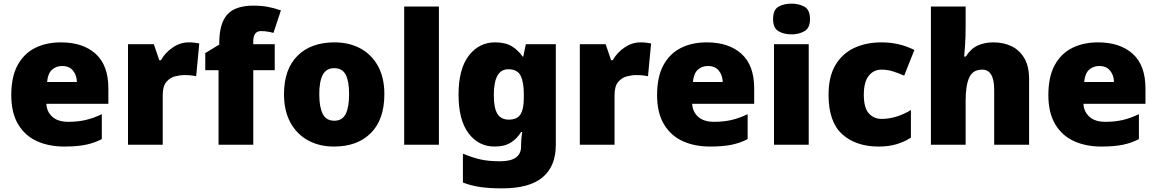

<svg xmlns="http://www.w3.org/2000/svg" viewBox="-20 -796 6362 1056"><path d="M315 -563Q436 -563 506 -500Q576 -437 576 -310V-225H235Q237 -182 267.5 -154Q298 -126 356 -126Q408 -126 451 -136Q494 -146 540 -168V-31Q500 -10 452.5 0Q405 10 333 10Q249 10 183.5 -19.5Q118 -49 80 -112Q42 -175 42 -273Q42 -373 76.5 -437Q111 -501 172.5 -532Q234 -563 315 -563ZM322 -433Q288 -433 265.5 -412Q243 -391 239 -345H403Q402 -382 381.5 -407.5Q361 -433 322 -433Z M1018 -563Q1034 -563 1051 -561Q1068 -559 1076 -557L1059 -377Q1049 -379 1034.5 -381Q1020 -383 994 -383Q970 -383 942.5 -376Q915 -369 895 -345.5Q875 -322 875 -272V0H684V-553H826L856 -465H865Q888 -506 929.5 -534.5Q971 -563 1018 -563Z M1491 -410H1373V0H1182V-410H1109V-504L1186 -551V-560Q1186 -667 1230 -716Q1274 -765 1374 -765Q1417 -765 1452 -758.5Q1487 -752 1525 -739L1484 -615Q1470 -619 1452.5 -622Q1435 -625 1415 -625Q1373 -625 1373 -568V-553H1491Z M2094 -278Q2094 -139 2020 -64.5Q1946 10 1817 10Q1737 10 1675 -23.5Q1613 -57 1577.5 -121.5Q1542 -186 1542 -278Q1542 -415 1616 -489Q1690 -563 1820 -563Q1900 -563 1961.5 -530Q2023 -497 2058.5 -433.5Q2094 -370 2094 -278ZM1736 -278Q1736 -207 1755 -169.5Q1774 -132 1819 -132Q1863 -132 1881.5 -169.5Q1900 -207 1900 -278Q1900 -349 1881.5 -385Q1863 -421 1818 -421Q1775 -421 1755.5 -385Q1736 -349 1736 -278Z M2394 0H2203V-760H2394Z M2703 -563Q2761 -563 2796.5 -540.5Q2832 -518 2854 -485H2858L2872 -553H3037V1Q3037 118 2964.5 179Q2892 240 2742 240Q2675 240 2624 233Q2573 226 2526 208V49Q2576 70 2621 80.5Q2666 91 2731 91Q2846 91 2846 9V-1Q2846 -30 2852 -70H2846Q2827 -37 2792 -13.5Q2757 10 2700 10Q2612 10 2557 -63Q2502 -136 2502 -276Q2502 -416 2558 -489.5Q2614 -563 2703 -563ZM2775 -415Q2696 -415 2696 -273Q2696 -201 2716 -169.5Q2736 -138 2778 -138Q2825 -138 2843 -167.5Q2861 -197 2861 -256V-279Q2861 -344 2843.5 -379.5Q2826 -415 2775 -415Z M3503 -563Q3519 -563 3536 -561Q3553 -559 3561 -557L3544 -377Q3534 -379 3519.5 -381Q3505 -383 3479 -383Q3455 -383 3427.5 -376Q3400 -369 3380 -345.5Q3360 -322 3360 -272V0H3169V-553H3311L3341 -465H3350Q3373 -506 3414.5 -534.5Q3456 -563 3503 -563Z M3867 -563Q3988 -563 4058 -500Q4128 -437 4128 -310V-225H3787Q3789 -182 3819.5 -154Q3850 -126 3908 -126Q3960 -126 4003 -136Q4046 -146 4092 -168V-31Q4052 -10 4004.5 0Q3957 10 3885 10Q3801 10 3735.5 -19.5Q3670 -49 3632 -112Q3594 -175 3594 -273Q3594 -373 3628.5 -437Q3663 -501 3724.5 -532Q3786 -563 3867 -563ZM3874 -433Q3840 -433 3817.5 -412Q3795 -391 3791 -345H3955Q3954 -382 3933.5 -407.5Q3913 -433 3874 -433Z M4333 -776Q4374 -776 4404.5 -759Q4435 -742 4435 -691Q4435 -642 4404.5 -624.5Q4374 -607 4333 -607Q4291 -607 4261.5 -624.5Q4232 -642 4232 -691Q4232 -742 4261.5 -759Q4291 -776 4333 -776ZM4428 -553V0H4237V-553Z M4813 10Q4687 10 4612 -58Q4537 -126 4537 -274Q4537 -375 4575 -438.5Q4613 -502 4678.5 -532.5Q4744 -563 4828 -563Q4879 -563 4924.5 -552Q4970 -541 5009 -521L4953 -380Q4919 -395 4889.5 -404Q4860 -413 4828 -413Q4785 -413 4758 -379Q4731 -345 4731 -275Q4731 -203 4758.5 -172.5Q4786 -142 4829 -142Q4870 -142 4911.5 -155Q4953 -168 4990 -191V-39Q4956 -17 4913 -3.5Q4870 10 4813 10Z M5291 -652Q5291 -591 5288 -549Q5285 -507 5283 -485H5292Q5319 -528 5357 -545.5Q5395 -563 5444 -563Q5499 -563 5543 -542Q5587 -521 5613.5 -476.5Q5640 -432 5640 -360V0H5448V-302Q5448 -413 5382 -413Q5330 -413 5310.5 -369Q5291 -325 5291 -243V0H5100V-760H5291Z M6019 -563Q6140 -563 6210 -500Q6280 -437 6280 -310V-225H5939Q5941 -182 5971.5 -154Q6002 -126 6060 -126Q6112 -126 6155 -136Q6198 -146 6244 -168V-31Q6204 -10 6156.5 0Q6109 10 6037 10Q5953 10 5887.5 -19.5Q5822 -49 5784 -112Q5746 -175 5746 -273Q5746 -373 5780.5 -437Q5815 -501 5876.5 -532Q5938 -563 6019 -563ZM6026 -433Q5992 -433 5969.5 -412Q5947 -391 5943 -345H6107Q6106 -382 6085.5 -407.5Q6065 -433 6026 -433Z"/></svg>

Font: Noto Sans Telugu Black
Style: Regular
Weight: 900
Designer: Jelle Bosma - Monotype Design Team
Foundry: Monotype Imaging Inc.
Version: Version 2.005; ttfautohint (v1.8.4.7-5d5b)